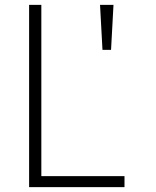

<svg xmlns="http://www.w3.org/2000/svg" viewBox="-20 -765 639 785"><path d="M99 -745H149V-45H489V0H99ZM389 -745H444L434 -561H399Z"/></svg>

Font: Eudoxus Sans ExtraLight
Style: Regular
Weight: 200
Designer: Stijn de Vries
Foundry: tokotype
Version: Version 2.005